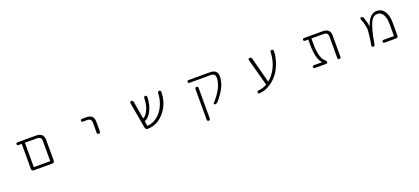

<svg xmlns="http://www.w3.org/2000/svg" viewBox="57 -1756 6886 3152"><g transform="rotate(-20 3500.0 -180.0)"><path d="M381.8 -21.5H365.2Q351.6 -21.5 341.3 -31.7Q331.1 -42 331.1 -56.6V-492.2Q331.1 -497.1 326.2 -497.1H273.4Q262.7 -497.1 255.9 -503.9Q249 -510.7 249 -521Q249 -531.2 255.9 -538.1Q262.7 -544.9 273.4 -544.9H596.7Q729.5 -544.9 730.5 -424.8V-56.6Q730.5 -42 720.2 -31.7Q710 -21.5 695.3 -21.5ZM673.8 -420.9Q673.8 -461.9 654.8 -479.5Q635.7 -497.1 588.9 -497.1H390.6Q386.7 -497.1 386.7 -492.2V-74.2Q386.7 -70.3 390.6 -70.3H669.9Q673.8 -70.3 673.8 -74.2Z M1397.5 -497.1Q1387.7 -497.1 1380.9 -503.9Q1374 -510.7 1374 -521Q1374 -531.2 1380.9 -538.1Q1387.7 -544.9 1397.5 -544.9H1474.6Q1606.4 -544.9 1606.4 -424.8V-248Q1606.4 -236.3 1598.1 -228Q1589.8 -219.7 1577.6 -219.7Q1565.4 -219.7 1557.1 -228Q1548.8 -236.3 1548.8 -248V-420.9Q1548.8 -461.9 1529.8 -479.5Q1510.7 -497.1 1464.8 -497.1Z M2768.6 -537.1Q2776.4 -529.3 2776.4 -518.6Q2776.4 -313.5 2653.3 -168Q2530.3 -21.5 2358.4 -21.5Q2342.8 -21.5 2331.5 -31.2Q2320.3 -41 2317.4 -55.7L2236.3 -515.6Q2234.4 -527.3 2241.7 -536.1Q2249 -544.9 2260.7 -544.9Q2273.4 -544.9 2283.2 -536.6Q2293 -528.3 2294.9 -515.6L2346.7 -211.9Q2347.7 -208 2351.6 -210Q2396.5 -226.6 2436.5 -311.5Q2475.6 -392.6 2479.5 -518.6Q2479.5 -529.3 2487.3 -537.1Q2495.1 -544.9 2506.3 -544.9Q2517.6 -544.9 2525.4 -537.1Q2533.2 -529.3 2533.2 -518.6Q2528.3 -377 2478.5 -281.2Q2425.8 -178.7 2360.4 -159.2Q2356.4 -158.2 2357.4 -154.3L2369.1 -75.2Q2370.1 -71.3 2375 -71.3Q2435.5 -72.3 2497.1 -105.5Q2559.6 -139.6 2609.4 -199.2Q2659.2 -258.8 2690.4 -348.6Q2717.8 -426.8 2720.7 -517.6Q2721.7 -529.3 2729.5 -537.1Q2737.3 -544.9 2749 -544.9Q2760.7 -544.9 2768.6 -537.1Z M3635.7 -544.9Q3767.6 -544.9 3767.6 -424.8Q3767.6 -251 3587.9 -45.9Q3566.4 -21.5 3532.2 -21.5Q3523.4 -21.5 3519.5 -30.3Q3515.6 -39.1 3521.5 -45.9Q3711.9 -254.9 3711.9 -421.9Q3711.9 -461.9 3692.4 -479.5Q3672.9 -497.1 3627 -497.1H3261.7Q3251 -497.1 3244.1 -503.9Q3237.3 -510.7 3237.3 -521Q3237.3 -531.2 3244.1 -538.1Q3251 -544.9 3261.7 -544.9ZM3319.3 168.9V-368.2Q3319.3 -379.9 3327.1 -387.7Q3335 -395.5 3346.7 -395.5Q3358.4 -395.5 3366.2 -387.7Q3374 -379.9 3374 -368.2V168.9Q3374 180.7 3366.2 188.5Q3358.4 196.3 3346.7 196.3Q3335 196.3 3327.1 188.5Q3319.3 180.7 3319.3 168.9Z M4481.4 -77.1Q4482.4 -73.2 4486.3 -76.2Q4572.3 -142.6 4628.9 -263.7Q4681.6 -377 4686.5 -516.6Q4686.5 -528.3 4694.8 -536.6Q4703.1 -544.9 4714.8 -544.9Q4726.6 -544.9 4734.4 -536.1Q4743.2 -528.3 4743.2 -517.6Q4743.2 -412.1 4701.2 -299.8Q4660.2 -186.5 4592.8 -109.4Q4525.4 -32.2 4439.5 13.7Q4364.3 52.7 4282.2 57.6Q4282.2 57.6 4281.2 57.6Q4271.5 57.6 4264.6 50.8Q4257.8 43.9 4257.8 33.7Q4257.8 23.4 4265.1 16.1Q4272.5 8.8 4282.2 7.8Q4362.3 2.9 4430.7 -37.1Q4434.6 -39.1 4433.6 -43L4304.7 -515.6Q4301.8 -526.4 4309.1 -535.6Q4316.4 -544.9 4328.1 -544.9Q4340.8 -544.9 4351.6 -536.6Q4362.3 -528.3 4366.2 -515.6Z M5736.3 -48.8Q5736.3 -38.1 5728 -29.8Q5719.7 -21.5 5708.5 -21.5Q5697.3 -21.5 5689 -29.8Q5680.7 -38.1 5680.7 -48.8V-420.9Q5680.7 -461.9 5661.6 -479.5Q5642.6 -497.1 5595.7 -497.1H5395.5Q5391.6 -497.1 5391.6 -492.2V-411.1Q5391.6 -151.4 5482.4 -81.1Q5502 -65.4 5502 -44.9Q5502 -35.2 5495.1 -28.3Q5488.3 -21.5 5478.5 -21.5H5278.3Q5268.6 -21.5 5261.2 -28.8Q5253.9 -36.1 5253.9 -45.9Q5253.9 -55.7 5261.2 -63Q5268.6 -70.3 5278.3 -70.3H5420.9Q5421.9 -70.3 5422.4 -71.3Q5422.9 -72.3 5421.9 -73.2Q5337.9 -158.2 5336.9 -411.1V-492.2Q5336.9 -497.1 5333 -497.1H5278.3Q5267.6 -497.1 5260.7 -503.9Q5253.9 -510.7 5253.9 -521Q5253.9 -531.2 5260.7 -538.1Q5267.6 -544.9 5278.3 -544.9H5603.5Q5736.3 -544.9 5736.3 -424.8Z M6495.1 -21.5Q6485.4 -21.5 6478 -28.8Q6470.7 -36.1 6470.7 -45.9Q6470.7 -55.7 6478 -63Q6485.4 -70.3 6495.1 -70.3H6673.8Q6678.7 -70.3 6678.7 -74.2V-275.4Q6678.7 -386.7 6643.1 -445.8Q6607.4 -504.9 6546.9 -504.9Q6496.1 -504.9 6460.9 -468.3Q6425.8 -431.6 6392.6 -325.2Q6360.4 -226.6 6331.1 -48.8Q6329.1 -37.1 6319.8 -29.3Q6310.5 -21.5 6298.8 -21.5Q6288.1 -21.5 6281.2 -29.8Q6274.4 -38.1 6276.4 -48.8Q6289.1 -127.9 6293.9 -161.1Q6299.8 -199.2 6304.7 -254.9Q6309.6 -305.7 6309.6 -323.2Q6309.6 -339.8 6299.8 -386.7Q6291 -430.7 6283.2 -455.1Q6276.4 -473.6 6259.8 -518.6Q6258.8 -522.5 6258.8 -525.4Q6258.8 -531.2 6261.7 -536.1Q6267.6 -544.9 6278.3 -544.9Q6291 -544.9 6301.8 -537.6Q6312.5 -530.3 6316.4 -518.6Q6335.9 -462.9 6344.7 -426.8Q6353.5 -393.6 6354.5 -355.5Q6354.5 -355.5 6355 -355.5Q6355.5 -355.5 6356.4 -355.5Q6391.6 -454.1 6435.5 -502.9Q6483.4 -555.7 6550.8 -555.7Q6633.8 -555.7 6684.1 -485.8Q6734.4 -416 6734.4 -278.3V-56.6Q6734.4 -42 6724.1 -31.7Q6713.9 -21.5 6699.2 -21.5Z"/></g></svg>

Font: Gen Jyuu Gothic L Monospace Light
Style: Regular
Weight: 300
Designer: [Source Han Sans]
Ryoko NISHIZUKA  (kana & ideographs); Paul D. Hunt (Latin, Greek & Cyrillic); Wenlong ZHANG  (bopomofo
Version: Version 1.002.20150607